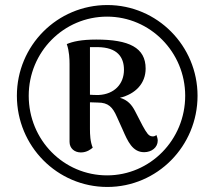

<svg xmlns="http://www.w3.org/2000/svg" viewBox="-20 -730 850 762"><path d="M406 -710C207 -710 47 -549 47 -350C47 -150 207 12 406 12C604 12 764 -150 764 -350C764 -548 604 -710 406 -710ZM405 -34C233 -34 94 -174 94 -350C94 -524 233 -664 405 -664C576 -664 715 -523 715 -350C715 -175 576 -34 405 -34ZM583 -189C570 -190 562 -202 546 -231L516 -289C503 -314 487 -333 456 -342C518 -357 558 -399 558 -458C558 -541 492 -573 362 -573C303 -573 268 -565 245 -555C255 -528 256 -494 256 -476V-167C256 -141 276 -125 301 -125C325 -125 341 -138 348 -144C338 -168 337 -196 337 -218V-324L368 -323C410 -323 427 -305 444 -266L467 -215C487 -169 506 -126 552 -126C582 -126 606 -145 606 -172C606 -178 604 -186 601 -194C594 -189 589 -188 583 -189ZM337 -354V-543H368C446 -542 472 -503 472 -453C472 -396 433 -356 372 -353C359 -353 347 -353 337 -354Z"/></svg>

Font: Arima Koshi ExtraBold
Style: Regular
Weight: 800
Designer: Joana Correia and Natanael Gama
Foundry: NDISCOVER
Version: Version 1.019;PS 001.019;hotconv 1.0.88;makeotf.lib2.5.64775